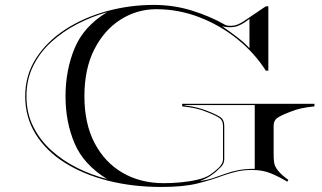

<svg xmlns="http://www.w3.org/2000/svg" viewBox="-20 -732 1278 762"><path d="M1120 -11Q1090.5 -29 1057 -43.2Q1023.5 -57.5 980 -57.5Q946.5 -57.5 919 -51Q891.5 -44.5 865 -35Q820 -18 764.2 -4Q708.5 10 620 10Q506.5 10 408.2 -15Q310 -40 236.2 -86.8Q162.5 -133.5 121.2 -200.2Q80 -267 80 -350Q80 -433.5 122.8 -500.2Q165.5 -567 238.2 -614.5Q311 -662 402.2 -687.2Q493.5 -712.5 590 -712.5Q669.5 -712.5 741.8 -690Q814 -667.5 873.5 -633.5Q882.5 -628.5 902.5 -629.8Q922.5 -631 948.5 -648.5L1035 -707H1045V-451.5H1035Q991 -521 922.8 -576.2Q854.5 -631.5 771.5 -663.5Q688.5 -695.5 600.5 -695.5Q523.5 -695.5 458.5 -654.2Q393.5 -613 354.2 -535.8Q315 -458.5 315 -350Q315 -241.5 355.5 -164.2Q396 -87 467 -46Q538 -5 630 -5Q661 -5 696.8 -8.2Q732.5 -11.5 764.2 -19Q796 -26.5 814.5 -39Q827.5 -47.5 846.2 -64.5Q865 -81.5 865 -100V-232.5Q865 -253 851.8 -263Q838.5 -273 801 -287.5Q776.5 -297.5 755 -302Q733.5 -306.5 703 -310V-320H1228V-310Q1197.5 -306.5 1176 -302Q1154.5 -297.5 1130 -287.5Q1092.5 -273 1079.2 -263Q1066 -253 1066 -232.5V-122.5Q1066 -87 1071 -75.2Q1076 -63.5 1084 -54Q1092 -44.5 1102.2 -35.5Q1112.5 -26.5 1124.5 -18ZM240 -350Q240 -453 276 -540.2Q312 -627.5 405 -683.5Q344.5 -666.5 287.2 -637Q230 -607.5 184.2 -566Q138.5 -524.5 111.8 -470.5Q85 -416.5 85 -350Q85 -283.5 111.8 -229.8Q138.5 -176 184 -135Q229.5 -94 286.8 -65.5Q344 -37 405 -21.5Q312 -78.5 276 -163Q240 -247.5 240 -350ZM861.5 -628Q886.5 -611 918.8 -586.5Q951 -562 970 -540.5V-657Q935 -629 909.5 -625.2Q884 -621.5 861.5 -628ZM713 -313.5Q740 -310.5 761 -305.2Q782 -300 803.5 -291.5Q840.5 -277 855.2 -266.5Q870 -256 870 -232.5V-101Q870 -82 857 -69.5Q844 -57 837 -50.5Q830.5 -44.5 815.2 -34.2Q800 -24 773 -13Q804 -18 827.5 -26Q851 -34 873.5 -42.2Q896 -50.5 923.8 -56.2Q951.5 -62 991 -62V-315H713Z"/></svg>

Font: Engraving Unshaded CC
Style: Bold
Weight: 700
Designer: indestructible type*
Foundry: Cowboy Collective
Version: Version 1.000